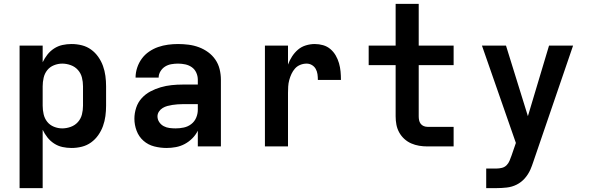

<svg xmlns="http://www.w3.org/2000/svg" viewBox="-20 -755 3040 990"><path d="M81 215V-520H200V-434Q210 -455 224.5 -473.5Q239 -492 259 -505Q279 -518 302 -523Q325 -528 349 -528Q376 -528 402 -521.5Q428 -515 449.5 -499.5Q471 -484 486.5 -462Q502 -440 511 -415Q520 -390 523.5 -363.5Q527 -337 527 -310V-210Q527 -183 523.5 -156.5Q520 -130 511 -105Q502 -80 486.5 -58Q471 -36 449.5 -20.5Q428 -5 402 1.5Q376 8 349 8Q325 8 302 3Q279 -2 259 -15Q239 -28 224.5 -46.5Q210 -65 200 -86V215ZM301 -93Q323 -93 345 -101Q367 -109 382 -126Q397 -143 402.5 -165Q408 -187 408 -210V-310Q408 -333 402.5 -355Q397 -377 382 -394Q367 -411 345 -419Q323 -427 301 -427Q279 -427 258 -418.5Q237 -410 223.5 -393Q210 -376 205 -354Q200 -332 200 -310V-210Q200 -188 205 -166Q210 -144 223.5 -127Q237 -110 258 -101.5Q279 -93 301 -93Z M839 8Q807 8 775.5 0Q744 -8 720 -29Q696 -50 684.5 -80.5Q673 -111 673 -143Q673 -171 682 -199Q691 -227 710.5 -248.5Q730 -270 755.5 -283.5Q781 -297 808.5 -305Q836 -313 864.5 -316Q893 -319 922 -319H1000V-344Q1000 -363 992 -380.5Q984 -398 969 -408.5Q954 -419 935.5 -423Q917 -427 898 -427Q881 -427 863.5 -424Q846 -421 831.5 -412Q817 -403 807.5 -387.5Q798 -372 798 -355H679Q679 -381 687.5 -406.5Q696 -432 711.5 -453Q727 -474 749 -489Q771 -504 795.5 -512.5Q820 -521 846 -524.5Q872 -528 898 -528Q925 -528 952.5 -524.5Q980 -521 1005.5 -511.5Q1031 -502 1053 -486Q1075 -470 1090.5 -447.5Q1106 -425 1112.5 -398Q1119 -371 1119 -344V0H1000V-81Q989 -59 971.5 -41.5Q954 -24 932.5 -12.5Q911 -1 887 3.5Q863 8 839 8ZM886 -93Q907 -93 928 -97.5Q949 -102 966 -115Q983 -128 991.5 -148Q1000 -168 1000 -189V-218H922Q909 -218 895.5 -217Q882 -216 869 -214Q856 -212 843 -208.5Q830 -205 818.5 -198Q807 -191 799.5 -179.5Q792 -168 792 -155Q792 -139 801 -125.5Q810 -112 824 -104.5Q838 -97 854 -95Q870 -93 886 -93Z M1346 0V-520H1465V-422Q1473 -444 1486 -464Q1499 -484 1516.5 -499Q1534 -514 1557 -521Q1580 -528 1603 -528Q1625 -528 1646 -522Q1667 -516 1683.5 -502Q1700 -488 1711 -469Q1722 -450 1728 -429Q1734 -408 1736 -386.5Q1738 -365 1738 -343H1619Q1619 -358 1617 -372.5Q1615 -387 1608 -399.5Q1601 -412 1588.5 -419.5Q1576 -427 1561 -427Q1544 -427 1528 -420.5Q1512 -414 1501 -401.5Q1490 -389 1483 -374Q1476 -359 1471.5 -342.5Q1467 -326 1466 -309Q1465 -292 1465 -276V0Z M2184 0Q2162 0 2141 -3.5Q2120 -7 2100.5 -15.5Q2081 -24 2065 -38.5Q2049 -53 2038.5 -72Q2028 -91 2024 -112Q2020 -133 2020 -155V-419H1881V-520H2020V-735H2139V-520H2319V-419H2139V-155Q2139 -145 2141 -135Q2143 -125 2149 -117Q2155 -109 2164.5 -105Q2174 -101 2184 -101H2319V0Z M2487 215V114H2539Q2554 114 2568 110.5Q2582 107 2592 97Q2602 87 2607.5 73.5Q2613 60 2618 46L2640 -18L2465 -520H2589L2702 -156L2811 -520H2935L2730 79Q2727 89 2723 99Q2719 109 2715 119Q2704 144 2686 164.5Q2668 185 2644 197Q2620 209 2593 212Q2566 215 2539 215Z"/></svg>

Font: Iosevka SS04 Extended
Style: Bold
Weight: 700
Width: 7
Monospace: yes
Designer: Belleve Invis
Foundry: Belleve Invis
Version: Version 19.0.0; ttfautohint (v1.8.4)